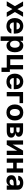

<svg xmlns="http://www.w3.org/2000/svg" viewBox="2710 -3287 776 6236"><g transform="rotate(90 3098.0 -169.0)"><path d="M275.2 -343.8 375.8 -530.3H524.9L370.6 -265.6L528.8 0H381.2L275.2 -184.6L171.8 0H22L179.6 -265.6L27.5 -530.3H177.3Z M566.1 -262.4Q566.1 -344 598 -406.4Q629.9 -468.9 688 -503Q746.1 -537.1 822.9 -537.1Q894.5 -537.1 950.7 -507.1Q1006.8 -477.2 1039.1 -416.5Q1071.3 -355.8 1071.3 -268.6V-227.9H625.2V-318.5H934.9Q934.9 -350.8 920.9 -375.7Q907 -400.7 882 -415Q857 -429.2 825.1 -429.2Q791.5 -429.2 765.2 -413.7Q738.9 -398.2 724 -371.5Q709.2 -344.8 708.6 -313V-228.1Q708.6 -188.3 723.6 -158.7Q738.6 -129.1 766.3 -113.4Q794 -97.7 830.7 -97.7Q854.9 -97.7 874.9 -104.7Q894.9 -111.6 908.9 -123.1Q923 -134.6 930 -150.6H1067.9Q1057.4 -102.2 1025.6 -65.9Q993.8 -29.5 943.3 -9.7Q892.7 10.2 828.5 10.2Q748.3 10.2 689.1 -22.9Q629.9 -56.1 598 -117.6Q566.1 -179.1 566.1 -262.4Z M1162.3 -530.3H1304.2V-441.3H1311.2Q1324.1 -468.4 1342 -488.7Q1360 -509 1390.2 -523.1Q1420.4 -537.1 1461.8 -537.1Q1522.1 -537.1 1570.9 -506.4Q1619.7 -475.7 1648.3 -414.2Q1676.8 -352.8 1676.8 -264.8Q1676.8 -178.9 1649.1 -116.9Q1621.3 -55 1572.3 -23.2Q1523.2 8.5 1461.6 8.5Q1421.3 8.5 1391.1 -5.2Q1361 -18.8 1342.6 -38.6Q1324.2 -58.3 1311.2 -84.4H1306.6V199.2H1162.3ZM1416.8 -107Q1452.9 -107 1478.4 -127Q1504 -147 1516.9 -182.8Q1529.8 -218.5 1529.8 -265.6Q1529.8 -312.3 1516.9 -347.6Q1504 -382.9 1478.6 -402.3Q1453.3 -421.6 1416.8 -421.6Q1380.6 -421.6 1355.2 -402.7Q1329.8 -383.8 1316.4 -348.7Q1303 -313.6 1303 -265.6Q1303 -218.2 1316.4 -182.2Q1329.8 -146.2 1355.5 -126.6Q1381.1 -107 1416.8 -107Z M2230.8 0H1769.3V-530.3H1907.4V-114.2H2094.3V-530.3H2230.8ZM2315.8 170.3H2175.4V-100.9H2315.8Z M2372.2 -262.4Q2372.2 -344 2404.1 -406.4Q2436.1 -468.9 2494.1 -503Q2552.2 -537.1 2629 -537.1Q2700.6 -537.1 2756.8 -507.1Q2813 -477.2 2845.2 -416.5Q2877.4 -355.8 2877.4 -268.6V-227.9H2431.4V-318.5H2741.1Q2741.1 -350.8 2727.1 -375.7Q2713.1 -400.7 2688.1 -415Q2663.2 -429.2 2631.2 -429.2Q2597.6 -429.2 2571.3 -413.7Q2545 -398.2 2530.2 -371.5Q2515.3 -344.8 2514.8 -313V-228.1Q2514.8 -188.3 2529.8 -158.7Q2544.7 -129.1 2572.5 -113.4Q2600.2 -97.7 2636.8 -97.7Q2661 -97.7 2681 -104.7Q2701 -111.6 2715.1 -123.1Q2729.1 -134.6 2736.1 -150.6H2874.1Q2863.6 -102.2 2831.8 -65.9Q2800 -29.5 2749.4 -9.7Q2698.8 10.2 2634.6 10.2Q2554.5 10.2 2495.3 -22.9Q2436.1 -56.1 2404.1 -117.6Q2372.2 -179.1 2372.2 -262.4Z M3329.8 -416.1H3108.9V0H2968.5V-530.3H3329.8Z M3372.7 -263.2Q3372.7 -345.3 3404.4 -407Q3436 -468.8 3495.1 -502.9Q3554.1 -537.1 3633.1 -537.1Q3712.2 -537.1 3771.3 -502.9Q3830.4 -468.8 3861.8 -407Q3893.3 -345.3 3893.3 -263.2Q3893.3 -182.2 3861.8 -120.2Q3830.4 -58.2 3771.3 -24Q3712.2 10.2 3633.1 10.2Q3554.1 10.2 3495.1 -24Q3436 -58.2 3404.4 -120.2Q3372.7 -182.2 3372.7 -263.2ZM3746.3 -264.4Q3746.3 -311.3 3733.6 -348.1Q3720.9 -385 3695.7 -406Q3670.5 -427 3634.2 -427Q3597.4 -427 3571.4 -406Q3545.5 -385 3532.3 -348.4Q3519.1 -311.9 3519.1 -264.4Q3519.1 -216.9 3532.3 -180.2Q3545.5 -143.6 3571.4 -122.6Q3597.4 -101.6 3634.2 -101.6Q3670.5 -101.6 3695.7 -122.6Q3720.9 -143.6 3733.6 -180.5Q3746.3 -217.4 3746.3 -264.4Z M3984.6 -530.3H4209.7Q4275.6 -530.3 4322.9 -513.7Q4370.1 -497.2 4395.5 -465Q4421 -432.7 4421 -387.4Q4421 -344.9 4389.5 -315.9Q4358 -286.9 4300.7 -276.5Q4347.3 -273.3 4381 -255.6Q4414.6 -237.9 4432.5 -209.2Q4450.3 -180.4 4450.3 -144.8Q4450.3 -99.9 4426.6 -67.4Q4402.8 -34.9 4356.6 -17.4Q4310.4 0 4244.6 0H3984.6ZM4311.3 -164.3Q4311.3 -183.9 4303.6 -197.9Q4295.8 -211.8 4280.7 -219Q4265.7 -226.2 4244.6 -226.2H4119.4V-108.8H4244.6Q4265.3 -108.8 4280.3 -115.9Q4295.4 -122.9 4303.3 -135.2Q4311.3 -147.4 4311.3 -164.3ZM4284.5 -366.2Q4284.5 -391.6 4264.6 -405.4Q4244.7 -419.3 4209.7 -419.3H4119.4V-311.5H4213Q4235.3 -311.5 4251.5 -318.3Q4267.8 -325.1 4276.1 -337.2Q4284.5 -349.4 4284.5 -366.2Z M4870.7 -530.3H5013.9V0H4875.8V-340.3L4682.4 0H4539.3V-530.3H4676.9V-191Z M5495.4 -209H5217.8V-323.2H5495.4ZM5264.8 0H5127.2V-530.3H5264.8ZM5586.5 0H5448.9V-530.3H5586.5Z M5938.1 -225.3 5891.2 -221.4Q5852.7 -218 5830.7 -200.2Q5808.8 -182.4 5808.8 -152.6Q5808.8 -133 5818.8 -119.1Q5828.8 -105.2 5847 -98Q5865.2 -90.7 5888.1 -90.7Q5920.7 -90.7 5946.2 -103.8Q5971.6 -116.9 5985.9 -139.5Q6000.2 -162.1 6000.2 -189.6L5999.1 -360.7Q5999.1 -383.3 5989.5 -399.2Q5979.9 -415.1 5960.8 -423.2Q5941.6 -431.3 5914.9 -431.3Q5878.6 -431.3 5855.6 -415.9Q5832.6 -400.5 5826.7 -372.7H5689Q5693.8 -419.5 5721.9 -456.9Q5750 -494.3 5800.1 -515.7Q5850.1 -537.1 5918.2 -537.1Q5980.1 -537.1 6030.7 -518.2Q6081.3 -499.3 6112.4 -458.9Q6143.4 -418.5 6143.4 -357.3V0H6006.2V-73.4H6002.3Q5989.2 -48.4 5967.8 -30Q5946.4 -11.5 5916.2 -0.8Q5886 9.9 5846.9 9.9Q5795.6 9.9 5755.9 -8.2Q5716.3 -26.4 5693.5 -62.1Q5670.6 -97.8 5670.6 -148.2Q5670.6 -231.2 5725.4 -268.7Q5780.1 -306.3 5867.7 -311.6Q5882.4 -313.1 5958.1 -316.4L6006 -318.3L6007 -229Q5987.1 -228.4 5938.1 -225.3Z"/></g></svg>

Font: Pretendard Std Variable
Style: Regular
Weight: 400
Designer: Base glyphs from Inter by Rasmus Andersson; Hangeul glyphs from Noto Sans CJK(Source Han Sans) by Jang Soo-young and Kan
Foundry: Kil Hyung-jin
Version: Version 1.309;Glyphs 3.2 (3225)